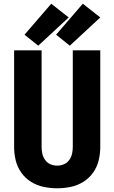

<svg xmlns="http://www.w3.org/2000/svg" viewBox="-20 -1006 616 1034"><path d="M288 8Q325 8 361 0.5Q397 -7 428.5 -26.5Q460 -46 481.5 -76.5Q503 -107 511.5 -143Q520 -179 520 -215V-735H372V-215Q372 -196 368 -178Q364 -160 353 -144.5Q342 -129 324.5 -121.5Q307 -114 288 -114Q269 -114 251.5 -121.5Q234 -129 223 -144.5Q212 -160 208 -178Q204 -196 204 -215V-735H56V-215Q56 -179 64.5 -143Q73 -107 94.5 -76.5Q116 -46 147.5 -26.5Q179 -7 215.5 0.5Q252 8 288 8ZM356 -760 520 -912 426 -986 282 -819ZM186 -760 350 -912 256 -986 112 -819Z"/></svg>

Font: Iosevka Sparkle Heavy
Style: Regular
Weight: 900
Designer: Belleve Invis
Foundry: Belleve Invis
Version: Version 4.5.0; ttfautohint (v1.8.3)